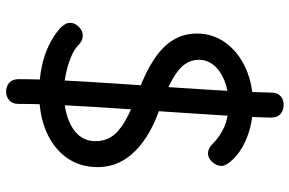

<svg xmlns="http://www.w3.org/2000/svg" viewBox="-184 -718 971 644"><g transform="rotate(90 302.0 -396.5)"><path d="M523 -683Q537 -666 537 -654Q537 -642 530.5 -631.5Q524 -621 514.5 -614.5Q505 -608 495 -608Q488 -608 480 -611.5Q472 -615 466 -621Q438 -649 405.5 -663Q373 -677 329 -677Q286 -677 252.5 -664Q219 -651 200 -628.5Q181 -606 181 -577Q181 -552 196 -530.5Q211 -509 246 -489Q281 -469 340 -448Q408 -425 452.5 -393Q497 -361 519 -322.5Q541 -284 541 -238Q541 -179 510 -135Q479 -91 423.5 -66.5Q368 -42 293 -42Q245 -42 204.5 -50.5Q164 -59 131.5 -75Q99 -91 74 -113Q67 -120 62 -128.5Q57 -137 57 -145Q57 -156 63 -165.5Q69 -175 78.5 -181.5Q88 -188 99 -188Q110 -188 118.5 -183.5Q127 -179 138 -168Q151 -157 176 -147Q201 -137 231 -131Q261 -125 289 -125Q363 -125 408.5 -153Q454 -181 454 -231Q454 -261 439 -284.5Q424 -308 387.5 -329.5Q351 -351 286 -375Q222 -399 179 -427.5Q136 -456 114.5 -491.5Q93 -527 93 -571Q93 -624 123.5 -666.5Q154 -709 208 -734Q262 -759 331 -759Q371 -759 407 -750Q443 -741 473 -724Q503 -707 523 -683ZM291 -819Q291 -834 296.5 -843.5Q302 -853 311.5 -857.5Q321 -862 332 -862Q350 -862 362.5 -851.5Q375 -841 375 -819Q374 -763 369 -680.5Q364 -598 357.5 -502.5Q351 -407 344.5 -310Q338 -213 333.5 -125.5Q329 -38 329 27Q329 48 317 58.5Q305 69 288 69Q270 69 258 58.5Q246 48 246 27Q246 -38 250.5 -125.5Q255 -213 261.5 -310Q268 -407 274.5 -502.5Q281 -598 285.5 -680.5Q290 -763 291 -819Z"/></g></svg>

Font: Playpen Sans Arabic
Style: Regular
Weight: 400
Designer: Azza Alameddine, Laura Meseguer, Veronika Burian, José Scaglione
Foundry: TypeTogether
Version: Version 2.000